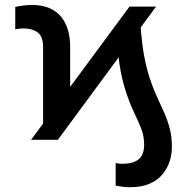

<svg xmlns="http://www.w3.org/2000/svg" viewBox="-20 -573 768 787"><path d="M217.3 0H107.4L510.7 -545.9H619.6ZM461.4 -388.2 555.2 -491.7Q557.6 -438.5 563 -395Q568.4 -351.6 576.2 -316.9Q584 -282.2 592.8 -254.9Q607.4 -210.9 623.5 -176.3Q639.6 -141.6 653.3 -110.6Q667 -79.6 675.8 -46.1Q684.6 -12.7 684.6 28.3Q684.6 61 674.6 90.6Q664.6 120.1 644 143.8Q623.5 167.5 591.3 180.9Q559.1 194.3 514.6 194.3Q502 194.8 485.4 192.9Q468.8 190.9 454.1 188V95.2Q460.9 96.7 468.8 97.7Q476.6 98.6 481.4 98.1Q525.4 98.6 548.1 80.1Q570.8 61.5 570.8 20Q570.8 -16.1 558.3 -47.1Q545.9 -78.1 528.1 -115.2Q510.3 -152.3 493.2 -206.1Q486.3 -228 480.2 -254.4Q474.1 -280.8 469.2 -313.7Q464.4 -346.7 461.4 -388.2ZM267.6 -115.7 156.7 -15.1V-380.9Q156.2 -424.3 134 -440.4Q111.8 -456.5 77.1 -456.5Q69.8 -456.5 60.5 -455.6Q51.3 -454.6 42.5 -453.1V-544.4Q56.2 -547.9 75.4 -550.3Q94.7 -552.7 110.4 -552.7Q151.4 -552.7 181.2 -540.3Q210.9 -527.8 230 -504.9Q249 -481.9 258.3 -450.4Q267.6 -418.9 267.6 -380.9Z"/></svg>

Font: Inter Cardless Tabular Medium
Style: Regular
Weight: 500
Designer: Rasmus Andersson
Foundry: rsms
Version: Version 4.000;git-4fc901f